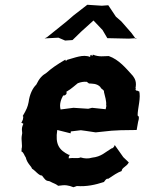

<svg xmlns="http://www.w3.org/2000/svg" viewBox="-20 -770 606 805"><path d="M520 -89 497 -111 461 -162C460 -155 452 -147 448 -148C421 -132 405 -113 366 -109C350 -104 334 -105 318 -110C305 -104 290 -110 268 -106C269 -118 269 -118 273 -118C273 -119 266 -127 270 -120C227 -141 211 -165 220 -225L276 -211L277 -219L319 -224L341 -221L381 -215L448 -222L486 -224L553 -225L559 -259C561 -265 563 -273 562 -281C560 -282 559 -284 557 -286C557 -317 572 -361 563 -390C565 -381 557 -393 554 -389C561 -388 550 -389 548 -394C551 -399 550 -407 547 -396C555 -426 545 -441 537 -452C508 -484 479 -520 436 -535C415 -535 397 -530 369 -541C369 -541 370 -534 364 -537C365 -542 357 -541 358 -531C329 -544 292 -527 261 -519C263 -521 255 -509 254 -520C217 -498 199 -486 174 -464C157 -454 145 -442 132 -415C117 -401 104 -374 100 -342C96 -322 92 -312 75 -283C80 -283 76 -274 76 -269C72 -258 66 -251 71 -255L78 -251C66 -226 76 -219 72 -205C67 -181 76 -162 70 -144C71 -144 71 -148 70 -135C80 -131 82 -117 88 -110C94 -84 112 -73 114 -63C128 -55 143 -33 156 -34C170 -16 171 -12 188 -10C206 0 211 -1 224 9C255 4 267 7 288 15C296 13 306 8 302 10C344 13 379 5 416 -7C416 -7 427 -25 433 -20C454 -34 473 -47 490 -53C491 -68 511 -71 520 -89ZM425 -330 426 -326 423 -312 366 -318 350 -314 288 -318 234 -311C228 -333 236 -354 245 -370C250 -367 264 -376 258 -385C282 -399 295 -413 306 -421C319 -426 330 -428 344 -427C346 -426 348 -423 353 -420C365 -419 386 -421 401 -405C403 -396 418 -394 416 -384C420 -367 427 -345 425 -330ZM550 -606 531 -632 488 -681 466 -700 434 -748 407 -746 346 -750 288 -705 259 -680 177 -614 167 -609 225 -612 253 -600 284 -602 321 -638 372 -684 410 -644 430 -610 520 -608 552 -610Z"/></svg>

Font: Asimov Print
Style: DIt
Weight: 250
Width: 0
Designer: Google
Version: Version 2.000980: 2014